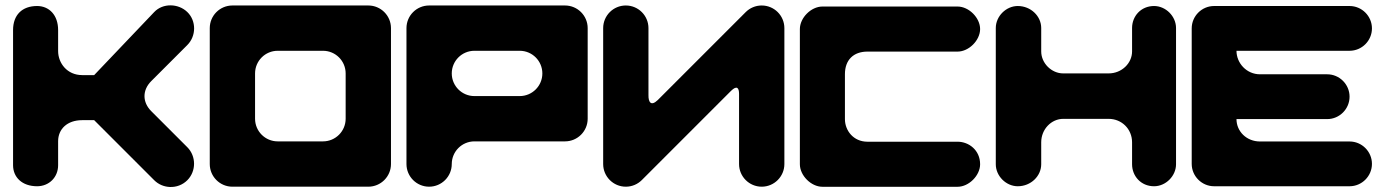

<svg xmlns="http://www.w3.org/2000/svg" viewBox="-20 -715 5302 735"><path d="M202.5 -600C202.5 -657.5 168 -692 122 -692C64.5 -692 30 -657.5 30 -600V-82.5C30 -36.5 64.5 -2 122 -2C168 -2 202.5 -36.5 202.5 -82.5V-174.5C202.5 -220.5 237 -255 294.5 -255H340.5L570.5 -25C586.9 -8.6 608.6 0 630.5 0.8C654.6 1.7 678.9 -6.9 697 -25C731.5 -59.5 731.5 -117 697 -151.5L559 -289.5C524.5 -324 524.5 -370 559 -404.5L697 -542.5C731.5 -577 732.1 -635.1 697 -669C679.7 -685.7 656.2 -694.4 633 -694.5C609.9 -694.7 587 -686.3 570.5 -669L340.5 -427.5H294.5C237 -427.5 202.5 -473.5 202.5 -519.5Z M869.7 -0.3H1389.9C1437.8 -0.3 1476.7 -39.2 1476.7 -87V-607.3C1476.7 -655.2 1437.8 -694 1389.9 -694H869.7C821.8 -694 783 -655.2 783 -607.3V-87C783 -39.2 821.8 -0.3 869.7 -0.3ZM1303.2 -260.5C1303.2 -212.6 1264.4 -173.8 1216.5 -173.8H1043.1C995.2 -173.8 956.4 -212.6 956.4 -260.5V-433.9C956.4 -481.8 995.2 -520.6 1043.1 -520.6H1216.5C1264.4 -520.6 1303.2 -481.8 1303.2 -433.9Z M1622.7 -694C1574.8 -694 1536 -655.2 1536 -607.3V-87C1536 -39.2 1574.8 -0.3 1622.7 -0.3C1670.6 -0.3 1709.4 -39.2 1709.4 -87C1709.4 -134.9 1748.2 -173.8 1796.1 -173.8H2142.9C2190.8 -173.8 2229.7 -212.6 2229.7 -260.5V-607.3C2229.7 -655.2 2190.8 -694 2142.9 -694ZM1796.1 -347.2C1748.2 -347.2 1709.4 -386 1709.4 -433.9C1709.4 -481.8 1748.2 -520.6 1796.1 -520.6H1969.5C2017.4 -520.6 2056.2 -481.8 2056.2 -433.9C2056.2 -386 2017.4 -347.2 1969.5 -347.2Z M2834.6 -668.6 2498 -332C2472.1 -307.1 2461.9 -323.7 2462.4 -351V-607.3C2462.4 -655.2 2423.6 -694 2375.7 -694C2327.8 -694 2289 -655.2 2289 -607.3V-87C2289 -39.2 2327.8 -0.3 2375.7 -0.3C2399.6 -0.3 2421.3 -10 2437 -25.7L2778.7 -367.4C2800.3 -388.5 2809.2 -379.7 2809.2 -355.6V-87C2809.2 -39.2 2848.1 -0.3 2895.9 -0.3C2943.8 -0.3 2982.7 -39.2 2982.7 -87V-607.3C2982.7 -655.2 2943.8 -694 2895.9 -694C2872 -694 2850.3 -684.3 2834.6 -668.6Z M3128.2 -690C3085.1 -690 3042 -646.9 3042 -603.8V-86.2C3042 -43.1 3085.1 0 3128.2 0H3645.8C3688.9 0 3732 -43.1 3732 -86.2C3732 -140.2 3688.9 -172.5 3645.8 -172.5H3300.8C3246.8 -172.5 3214.5 -215.6 3214.5 -258.8V-431.2C3214.5 -485.2 3246.8 -517.5 3300.8 -517.5H3645.8C3688.9 -517.5 3732 -560.6 3732 -603.8C3732 -646.9 3688.9 -690 3645.8 -690Z M3965.9 -607.9C3965.9 -652.7 3926.6 -692 3876.1 -692C3831.3 -692 3792 -652.7 3792 -607.9V-86.1C3792 -41.3 3831.3 -2 3876.1 -2C3926.6 -2 3965.9 -41.3 3965.9 -86.1V-170.3C3965.9 -220.8 4005.2 -260 4050 -260H4224C4274.4 -260 4313.7 -220.8 4313.7 -170.3V-86.1C4313.7 -41.3 4347.4 -2 4397.9 -2C4442.7 -2 4482 -41.3 4482 -86.1V-607.9C4482 -652.7 4442.7 -692 4397.9 -692C4347.4 -692 4313.7 -652.7 4313.7 -607.9V-518.1C4313.7 -473.2 4274.4 -434 4224 -434H4050C4005.2 -434 3965.9 -473.2 3965.9 -518.1Z M4627.7 -692C4580.6 -692 4542 -653.4 4542 -606.3V-87.7C4542 -40.6 4580.6 -2 4627.7 -2H5146.3C5193.4 -2 5232 -40.6 5232 -87.7C5232 -134.9 5193.4 -173.4 5146.3 -173.4H4803.4C4752 -173.4 4713.4 -212 4713.4 -259.1H5060.6C5107.7 -259.1 5146.3 -297.7 5146.3 -344.9C5146.3 -392 5107.7 -430.6 5060.6 -430.6H4803.4C4752 -430.6 4713.4 -473.4 4713.4 -520.6H4803.4H5146.3C5193.4 -520.6 5232 -559.1 5232 -606.3C5232 -653.4 5193.4 -692 5146.3 -692Z"/></svg>

Font: OpenLukyanov
Style: Regular
Weight: 400
Designer: Michail Lukyanov
Foundry: book-let.ru
Version: Version 2.1